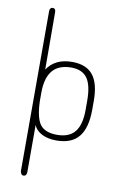

<svg xmlns="http://www.w3.org/2000/svg" viewBox="-93 -682 606 944"><g transform="rotate(10 210.5 -210.5)"><path d="M108 -324 107 -611Q107 -619 103.5 -624Q100 -629 92 -629Q85 -629 81 -624Q77 -619 77 -611V188Q78 195 81.5 201.5Q85 208 93 208Q102 208 105.5 201.5Q109 195 109 188V-47Q120 -20 150 -5Q180 10 222 10Q298 10 334 -34.5Q370 -79 370 -170V-214Q370 -301 336.5 -342.5Q303 -384 233 -384Q190 -384 159 -369Q128 -354 108 -324ZM109 -165V-209Q109 -283 140 -319.5Q171 -356 233 -356Q288 -356 313 -321Q338 -286 338 -209V-163Q338 -89 309.5 -53.5Q281 -18 221 -18Q161 -18 136.5 -50Q112 -82 109 -165Z"/></g></svg>

Font: Beiruti ExtraLight
Style: Regular
Weight: 250
Designer: Arlette Boutros
Foundry: Boutros
Version: Version 1.41